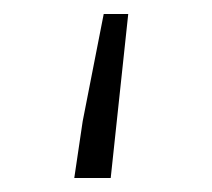

<svg xmlns="http://www.w3.org/2000/svg" viewBox="-20 -254 302 274"><path d="M98 -81 128 -234H163L138 0H86Z"/></svg>

Font: Nebula Sans Light
Style: Regular
Weight: 300
Designer: Paul D. Hunt for Adobe (as Source Sans)
Foundry: Nebula Entertainment & Broadcasting LLC
Version: Version 1.010